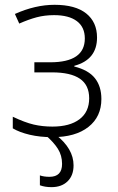

<svg xmlns="http://www.w3.org/2000/svg" viewBox="-20 -561 492 799"><path d="M33.2 -26.9V-75.2Q83.5 -51.3 120.1 -42.7Q156.7 -34.2 198.2 -34.2Q270.5 -34.2 310.8 -64.7Q351.1 -95.2 351.1 -151.9Q351.1 -207 312.5 -233.4Q273.9 -259.8 196.8 -259.8H123V-301.8H189Q333 -301.8 333 -400.9Q333 -448.2 299.8 -473.1Q266.6 -498 205.1 -498Q166 -498 132.3 -489Q98.6 -480 60.1 -462.9L42 -502.9Q127 -541 207 -541Q293.9 -541 338.9 -504.9Q383.8 -468.8 383.8 -404.8Q383.8 -312.5 289.1 -287.1V-284.2Q348.1 -269.5 375 -235.6Q401.9 -201.7 401.9 -148.9Q401.9 -75.2 347.9 -32.7Q293.9 9.8 198.2 9.8Q146.5 9.8 103.8 -0.2Q61 -10.3 33.2 -26.9ZM146 168.9Q162.6 174.8 186 174.8Q238.3 174.8 238.3 121.1Q238.3 85.9 220.9 58.3Q203.6 30.8 168 0H212.4Q286.1 57.6 286.1 127Q286.1 169.4 261.2 193.6Q236.3 217.8 194.3 217.8Q167 217.8 146 210Z"/></svg>

Font: Open Sans Light
Style: Regular
Weight: 300
Foundry: Ascender Corporation
Version: Version 1.10